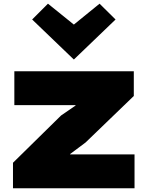

<svg xmlns="http://www.w3.org/2000/svg" viewBox="-20 -1012 793 1032"><path d="M703.1 -182.1V0H49.8V-137.2L308.1 -391.1L386.2 -444.8V-446.8H57.1V-628.9H699.2V-496.1L439.9 -246.1L356.9 -184.1V-182.1ZM515.1 -992.2 601.1 -907.2 377.9 -692.9H376L152.8 -907.2L237.8 -992.2L377 -879.9Z"/></svg>

Font: Sinkin Sans 900 X Black
Style: Regular
Weight: 950
Designer: Keith Bates
Foundry: K-Type
Version: Sinkin Sans (version 1.0)  by Keith Bates   •   © 2014   www